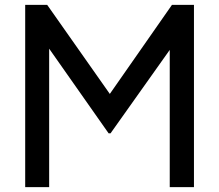

<svg xmlns="http://www.w3.org/2000/svg" viewBox="-20 -765 895 785"><path d="M83 -745H173L429 -381L683 -745H773V0H674V-561L432 -220H424L181 -566V0H83Z"/></svg>

Font: Eudoxus Sans Medium
Style: Regular
Weight: 500
Designer: Stijn de Vries
Foundry: tokotype
Version: Version 2.005